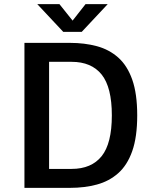

<svg xmlns="http://www.w3.org/2000/svg" viewBox="-20 -907 750 927"><path d="M98 0V-700H318Q388.5 -700 447.8 -684Q507 -668 550.8 -629.2Q594.5 -590.5 618.5 -522.5Q642.5 -454.5 642.5 -350Q642.5 -245.5 618.5 -177.5Q594.5 -109.5 550.8 -70.8Q507 -32 447.8 -16Q388.5 0 318 0ZM217 -91.5H325.5Q421.5 -91.5 470.8 -153Q520 -214.5 520 -350Q520 -485.5 470.8 -547Q421.5 -608.5 325.5 -608.5H217ZM500 -887 374.5 -753H285.5L160 -887H267L330.5 -807.5L393 -887Z"/></svg>

Font: League Mono Medium
Style: Regular
Weight: 500
Width: 6
Designer: Tyler Finck
Foundry: The League of Moveable Type / Tyler Finck
Version: Version 2.300;RELEASE